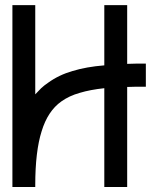

<svg xmlns="http://www.w3.org/2000/svg" viewBox="-20 -746 622 763"><path d="M559.6 -493.2Q559.6 -493.2 559.6 -493.2Q559.6 -462.9 559.6 -401.4Q537.1 -401.4 521.5 -401.4Q505.9 -401.4 485.4 -400.4Q485.4 -268.6 485.4 -2.9Q455.1 -2.9 394.5 -2.9Q394.5 -133.8 394.5 -395.5Q338.9 -389.6 296.9 -377Q254.9 -365.2 223.6 -342.8Q169.9 -304.7 145.5 -224.6Q120.1 -144.5 120.1 -10.7Q120.1 -7.8 120.1 -2.9Q89.8 -2.9 29.3 -2.9Q29.3 -244.1 29.3 -725.6Q59.6 -725.6 120.1 -725.6Q120.1 -607.4 120.1 -371.1Q131.8 -383.8 143.6 -395.5Q156.2 -407.2 170.9 -417Q213.9 -448.2 268.6 -463.9Q323.2 -480.5 394.5 -486.3Q394.5 -566.4 394.5 -725.6Q424.8 -725.6 485.4 -725.6Q485.4 -647.5 485.4 -492.2Q505.9 -493.2 521.5 -493.2Q537.1 -493.2 559.6 -493.2Z"/></svg>

Font: Oishi
Style: Regular
Weight: 400
Designer: bBranding
Version: Version 1.0